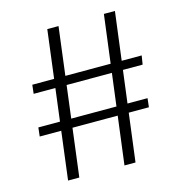

<svg xmlns="http://www.w3.org/2000/svg" viewBox="-108 -812 872 924"><g transform="rotate(-15 328.0 -350.0)"><path d="M266 -715 174 15H118L210 -715ZM547 -715 454 15H399L492 -715ZM616 -475 609 -431H66L71 -475ZM590 -269 585 -225H41L46 -269Z"/></g></svg>

Font: Pathway Extreme SemiCondensed ExtraLight
Style: Regular
Weight: 250
Width: 4
Version: Version 1.001;gftools[0.9.26]